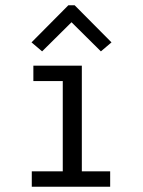

<svg xmlns="http://www.w3.org/2000/svg" viewBox="-20 -705 540 725"><path d="M139 -511 250 -621 361 -511 401 -545 262 -685H238L99 -545ZM100 0H396V-58H289V-457H106V-399H217V-58H100Z"/></svg>

Font: Inconsolata Thin
Style: Regular
Weight: 100
Monospace: yes
Designer: Raph Levien, Cyreal, Brenton Simpson
Foundry: Raph Levien, Cyreal, Google
Version: Version 3.100